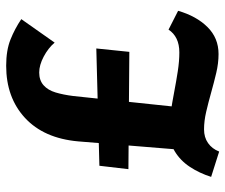

<svg xmlns="http://www.w3.org/2000/svg" viewBox="-74 -639 730 622"><g transform="rotate(-90 291.0 -328.0)"><path d="M112 -48 144 -440Q154 -551 220 -612Q286 -673 389 -673Q439 -673 474 -659Q509 -645 540 -624L464 -516Q446 -537 418.5 -551.5Q391 -566 367 -566Q342 -566 326 -552Q310 -538 302.5 -513Q295 -488 291 -456L248 -48ZM111 17 29 -9Q41 -47 61.5 -78Q82 -109 112 -127Q142 -145 181 -145Q206 -145 238.5 -140Q271 -135 305 -128.5Q339 -122 371.5 -117Q404 -112 432 -112Q458 -112 476.5 -121Q495 -130 506 -147L567 -116Q550 -57 514.5 -21Q479 15 427 15Q397 15 365.5 7.5Q334 0 302 -9Q270 -18 240 -25Q210 -32 183 -32Q157 -32 138.5 -19Q120 -6 111 17ZM54 -277 65 -371 445 -381 434 -274Z"/></g></svg>

Font: Ysabeau Office ExtraBold
Style: Regular
Weight: 800
Designer: Christian Thalmann (Catharsis Fonts)
Version: Version 2.001;gftools[0.9.30]; featfreeze: tnum,lnum,ss02